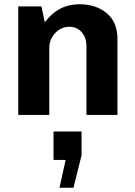

<svg xmlns="http://www.w3.org/2000/svg" viewBox="-20 -541 637 904"><path d="M354 -521Q432 -521 482.5 -479Q533 -437 533 -357V0H387V-325Q387 -364 364.5 -389.5Q342 -415 307 -415Q268 -415 240 -385.5Q212 -356 212 -314V0H66V-511H175L191 -436Q254 -521 354 -521ZM260 343 289 212H232V78H364V190L326 343Z"/></svg>

Font: Chivo
Style: Bold
Weight: 700
Designer: Hector Gatti
Foundry: Omnibus-Type
Version: Version 1.007;PS 001.007;hotconv 1.0.88;makeotf.lib2.5.64775